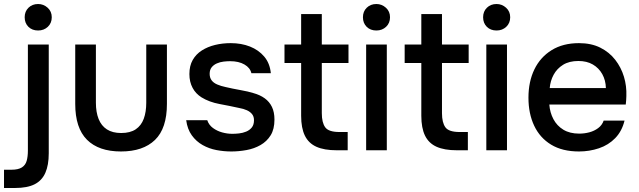

<svg xmlns="http://www.w3.org/2000/svg" viewBox="-55 -749 3185 957"><path d="M-35 188V97H2Q36 97 54 85.5Q72 74 78 52.5Q84 31 84 2V-527H188V15Q188 74 171 112.5Q154 151 117.5 169.5Q81 188 20 188ZM135 -597Q105 -597 86.5 -615.5Q68 -634 68 -663Q68 -692 87 -710.5Q106 -729 135 -729Q162 -729 182.5 -710.5Q203 -692 203 -663Q203 -634 183.5 -615.5Q164 -597 135 -597Z M548 6Q437 6 378.5 -52.5Q320 -111 320 -231V-527H423V-237Q423 -190 436.5 -156Q450 -122 478 -104Q506 -86 549 -86Q594 -86 621.5 -104.5Q649 -123 661.5 -157Q674 -191 674 -237V-527H777V-231Q777 -109 717.5 -51.5Q658 6 548 6Z M1098 6Q1061 6 1024 -1Q987 -8 955 -26Q923 -44 901 -74.5Q879 -105 873 -150H978Q986 -126 1006.5 -111Q1027 -96 1052.5 -89Q1078 -82 1103 -82Q1118 -82 1136.5 -84Q1155 -86 1172 -93Q1189 -100 1200 -113.5Q1211 -127 1211 -150Q1211 -168 1201.5 -180Q1192 -192 1175.5 -199.5Q1159 -207 1136 -211Q1091 -221 1039.5 -230.5Q988 -240 949 -264Q935 -273 924 -284.5Q913 -296 905 -311Q897 -326 893 -343Q889 -360 889 -380Q889 -421 905.5 -450Q922 -479 951 -497.5Q980 -516 1017 -525Q1054 -534 1095 -534Q1148 -534 1191 -517Q1234 -500 1262 -467Q1290 -434 1295 -384H1198Q1192 -411 1163.5 -427.5Q1135 -444 1092 -444Q1077 -444 1059.5 -442Q1042 -440 1026 -433Q1010 -426 1000 -413.5Q990 -401 990 -381Q990 -362 999.5 -349Q1009 -336 1027.5 -328Q1046 -320 1070 -315Q1104 -307 1143.5 -300Q1183 -293 1208 -285Q1241 -276 1264.5 -259Q1288 -242 1300.5 -216Q1313 -190 1313 -153Q1313 -105 1294 -74.5Q1275 -44 1243.5 -26Q1212 -8 1173.5 -1Q1135 6 1098 6Z M1623 0Q1561 0 1522 -17.5Q1483 -35 1464.5 -73Q1446 -111 1446 -172V-435H1363V-527H1446V-679H1549V-527H1682V-435H1549V-185Q1549 -138 1566 -114.5Q1583 -91 1637 -91H1678V0Z M1770 0V-527H1873V0ZM1821 -597Q1791 -597 1772.5 -615.5Q1754 -634 1754 -663Q1754 -692 1773 -710.5Q1792 -729 1821 -729Q1848 -729 1868.5 -710.5Q1889 -692 1889 -663Q1889 -634 1869.5 -615.5Q1850 -597 1821 -597Z M2222 0Q2160 0 2121 -17.5Q2082 -35 2063.5 -73Q2045 -111 2045 -172V-435H1962V-527H2045V-679H2148V-527H2281V-435H2148V-185Q2148 -138 2165 -114.5Q2182 -91 2236 -91H2277V0Z M2369 0V-527H2472V0ZM2420 -597Q2390 -597 2371.5 -615.5Q2353 -634 2353 -663Q2353 -692 2372 -710.5Q2391 -729 2420 -729Q2447 -729 2467.5 -710.5Q2488 -692 2488 -663Q2488 -634 2468.5 -615.5Q2449 -597 2420 -597Z M2831 6Q2748 6 2692 -28Q2636 -62 2607.5 -122.5Q2579 -183 2579 -262Q2579 -342 2608.5 -403Q2638 -464 2694.5 -499Q2751 -534 2831 -534Q2892 -534 2937 -511.5Q2982 -489 3011.5 -451Q3041 -413 3055 -366.5Q3069 -320 3067 -270Q3067 -259 3066 -249Q3065 -239 3064 -228H2683Q2686 -188 2703.5 -155Q2721 -122 2753 -102.5Q2785 -83 2832 -83Q2858 -83 2882.5 -89.5Q2907 -96 2926.5 -110.5Q2946 -125 2954 -148H3058Q3045 -95 3011.5 -60.5Q2978 -26 2930.5 -10Q2883 6 2831 6ZM2685 -310H2965Q2964 -349 2947 -379.5Q2930 -410 2900 -427.5Q2870 -445 2828 -445Q2782 -445 2751.5 -426Q2721 -407 2704.5 -376.5Q2688 -346 2685 -310Z"/></svg>

Font: Onest Medium
Style: Regular
Weight: 500
Designer: Dmitri Voloshin, Andrey Kudryavtsev
Foundry: Dmitri Voloshin, Andrey Kudryavtsev
Version: Version 1.000;gftools[0.9.33]